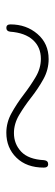

<svg xmlns="http://www.w3.org/2000/svg" viewBox="196 -654 174 606"><g transform="rotate(90 283.0 -351.0)"><path d="M399 -284Q366.5 -284 336.8 -300.5Q307 -317 279 -338.5Q251 -360 223.2 -376.5Q195.5 -393 165.5 -393Q129 -393 106.2 -368Q83.5 -343 80 -296Q78.5 -284 68 -284Q57 -284 57 -297Q57 -347 87.2 -382.2Q117.5 -417.5 166.5 -417.5Q200 -417.5 229.8 -401Q259.5 -384.5 287.2 -362.8Q315 -341 342.8 -324.5Q370.5 -308 400 -308Q434.5 -308 458.8 -331Q483 -354 485.5 -403Q487 -416 498 -416Q509 -416 509 -402.5Q509 -348 477.8 -316Q446.5 -284 399 -284Z"/></g></svg>

Font: Fraunces 72pt S000 Light
Style: Regular
Weight: 300
Version: Version 1.000; ttfautohint (v1.8.3)